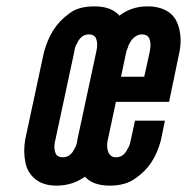

<svg xmlns="http://www.w3.org/2000/svg" viewBox="-20 -575 587 603"><path d="M498 -196 485 -133C470 -80 447 -43 404 -14C383 1 357 8 324 8C287 8 262 -3 247 -20C224 -4 195 8 158 8C126 8 103 -1 88 -15C72 -29 64 -45 60 -64C55 -87 55 -111 59 -136L118 -411C133 -464 155 -502 198 -533C217 -548 244 -555 277 -555C316 -555 340 -543 355 -526C378 -543 405 -555 444 -555C476 -555 499 -546 515 -533C531 -520 539 -501 543 -484C548 -463 549 -441 544 -414L511 -255H344L318 -133C317 -129 315 -116 318 -104C321 -92 328 -81 344 -81C363 -81 374 -93 381 -108C386 -115 389 -125 391 -136L404 -196ZM282 -411C287 -432 286 -448 279 -459C275 -464 268 -467 259 -467C240 -467 229 -454 222 -439C217 -431 214 -422 213 -411L154 -136C149 -117 150 -101 157 -89C161 -84 168 -81 177 -81C196 -81 207 -93 214 -108C219 -116 222 -125 223 -136ZM360 -334H433L450 -411C454 -432 454 -447 446 -459C442 -464 435 -467 426 -467C410 -467 397 -456 390 -444C386 -438 383 -432 382 -427C380 -421 378 -417 377 -414Z"/></svg>

Font: League Gothic Italic
Style: Regular
Weight: 400
Designer: Tyler Finck
Foundry: The League of Moveable Type
Version: Version 1.001;PS 001.001;hotconv 1.0.56;makeotf.lib2.0.21325